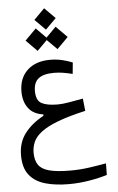

<svg xmlns="http://www.w3.org/2000/svg" viewBox="-68 -823 722 1175"><g transform="rotate(-5 293.0 -235.5)"><path d="M306.6 307.1Q226.1 307.1 163.6 289.6Q101.1 272 65.4 228.3Q29.8 184.6 29.8 106.4Q29.8 27.3 72.3 -28.3Q114.7 -84 187.5 -123V-131.8Q125.5 -140.6 95.9 -181.2Q66.4 -221.7 66.4 -282.2Q66.4 -365.2 117.9 -413.1Q169.4 -460.9 256.8 -460.9Q295.9 -460.9 329.8 -453.1Q363.8 -445.3 395 -432.6L388.2 -362.8Q358.9 -370.1 331.1 -374.8Q303.2 -379.4 274.4 -379.4Q210.9 -379.4 179.9 -355.5Q148.9 -331.5 148.9 -278.8Q148.9 -220.2 182.4 -202.4Q215.8 -184.6 280.8 -184.6Q309.6 -184.6 348.1 -191.2Q386.7 -197.8 437 -207L445.3 -130.9Q339.4 -106.9 272.9 -81.3Q206.5 -55.7 170.7 -27.8Q134.8 0 121.3 31.2Q107.9 62.5 107.9 97.2Q107.9 143.6 127.4 171.9Q147 200.2 193.8 212.6Q240.7 225.1 322.8 225.1Q383.8 225.1 439.2 217Q494.6 209 543.5 200.2L542.5 271Q495.6 286.1 432.1 296.6Q368.7 307.1 306.6 307.1ZM309.1 -522 248 -583 187 -522 118.7 -590.8 187 -659.7 248 -598.1 309.1 -659.7 377.4 -590.8ZM249 -647 183.6 -712.4 249 -778.3 314.5 -712.4Z"/></g></svg>

Font: Cascadia Mono SemiLight
Style: Regular
Weight: 350
Monospace: yes
Designer: Aaron Bell
Foundry: Saja Typeworks
Version: Version 2404.023; ttfautohint (v1.8.4)